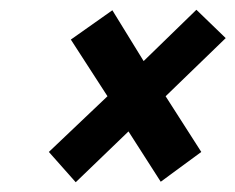

<svg xmlns="http://www.w3.org/2000/svg" viewBox="-20 -530 482 393"><path d="M274 -405 210 -509 125 -449 200 -333 80 -219 135 -157 243 -261 309 -158 392 -219 319 -333 442 -452 382 -510Z"/></svg>

Font: Advent Pro Black
Style: Italic
Weight: 900
Italic angle: -12°
Version: Version 3.000